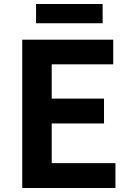

<svg xmlns="http://www.w3.org/2000/svg" viewBox="-20 -938 655 958"><path d="M91 -740H545V-617H238V-446H499V-322H238V-124H556V0H91ZM160 -822V-918H492V-822Z"/></svg>

Font: Kinto Sans
Style: Bold
Weight: 700
Designer: Authors: Ryoko NISHIZUKA  (kana & ideographs); Paul D. Hunt (Latin, Greek & Cyrillic); Wenlong ZHANG  (bopomofo); Sandol
Foundry: Adobe Systems Incorporated, ookami Inc.
Version: Version 0.001